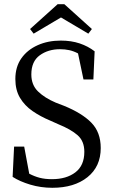

<svg xmlns="http://www.w3.org/2000/svg" viewBox="-20 -878 539 913"><path d="M229 15Q174 15 124 0Q74 -15 40 -37L47 -181H95L119 -52Q144 -39 169 -32.5Q194 -26 227 -26Q296 -26 338.5 -58.5Q381 -91 381 -156Q381 -207 349 -235Q317 -263 258 -287L220 -304Q172 -324 134.5 -350Q97 -376 75 -413Q53 -450 53 -502Q53 -560 81.5 -600.5Q110 -641 159 -663Q208 -685 269 -685Q319 -685 359 -671.5Q399 -658 430 -634L424 -500H377L351 -624Q330 -635 309.5 -639.5Q289 -644 265 -644Q209 -644 169 -615Q129 -586 129 -524Q129 -474 161 -443Q193 -412 245 -390L284 -375Q370 -340 414.5 -294.5Q459 -249 459 -174Q459 -86 396 -35.5Q333 15 229 15ZM286 -858 417 -740 400 -718 270 -795 140 -718 123 -740 254 -858Z"/></svg>

Font: Source Serif 4 Subhead
Style: Regular
Weight: 400
Designer: Frank Grießhammer
Foundry: Adobe Systems Incorporated
Version: Version 4.004;hotconv 1.0.117;makeotfexe 2.5.65602